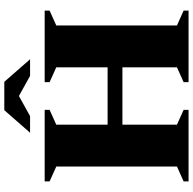

<svg xmlns="http://www.w3.org/2000/svg" viewBox="-22 -876 898 894"><g transform="rotate(-90 427.0 -429.0)"><path d="M293.5 -54 362.5 -23V0H29.5V-23L98.5 -54V-616L29.5 -647V-670H362.5V-647L293.5 -616V-377H560.5V-616L491.5 -647V-670H824.5V-647L755.5 -616V-54L824.5 -23V0H491.5V-23L560.5 -54V-308H293.5ZM520.5 -738 427 -790 333.5 -738H256L361 -858H493L598 -738Z"/></g></svg>

Font: Newsreader Text ExtraBold
Style: Regular
Weight: 800
Designer: Hugues Gentile
Foundry: Production Type
Version: Version 1.001